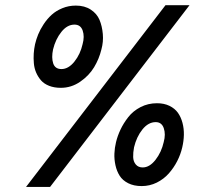

<svg xmlns="http://www.w3.org/2000/svg" viewBox="-20 -723 799 749"><path d="M81.5 6.3 625.5 -702.6H719.2L175.3 6.3ZM217.3 -380.4Q191.4 -380.4 171.6 -388.2Q151.9 -396 140.1 -409.4Q128.4 -422.9 121.1 -439.7Q113.8 -456.5 112.1 -476.1Q110.4 -495.6 111.6 -513.9Q112.8 -532.2 116.7 -550.3Q121.1 -569.3 128.9 -588.6Q136.7 -607.9 150.4 -628.7Q164.1 -649.4 181.2 -665Q198.2 -680.7 222.9 -690.9Q247.6 -701.2 275.9 -701.2Q310.1 -701.2 334 -685.5Q357.9 -669.9 368.2 -645.5Q378.4 -621.1 381.1 -590.3Q383.8 -559.6 375.5 -529.8Q366.7 -493.2 346.9 -460.4Q327.1 -427.7 292.7 -404.1Q258.3 -380.4 217.3 -380.4ZM219.7 -453.6Q247.1 -453.6 270.3 -482.7Q293.5 -511.7 302.2 -550.8Q310.5 -580.6 302.5 -603.8Q294.4 -627 270.5 -627Q242.2 -627 219.5 -598.6Q196.8 -570.3 187 -530.3Q180.2 -498 187.5 -475.8Q194.8 -453.6 219.7 -453.6ZM532.7 2.9Q502 2.9 480 -8.3Q458 -19.5 446.8 -37.4Q435.5 -55.2 430.4 -78.4Q425.3 -101.6 426.3 -124Q427.2 -146.5 432.6 -168.5Q438.5 -192.9 450 -217.3Q461.4 -241.7 480.2 -265.9Q499 -290 528.3 -305.2Q557.6 -320.3 592.3 -320.3Q620.1 -320.3 641.1 -310.1Q662.1 -299.8 674.1 -283Q686 -266.1 691.9 -243.7Q697.8 -221.2 697.3 -197Q696.8 -172.9 690.9 -147.9Q684.6 -120.6 671.4 -94.7Q658.2 -68.8 638.7 -46.6Q619.1 -24.4 591.6 -10.7Q564 2.9 532.7 2.9ZM536.6 -69.8Q563.5 -69.8 586.7 -99.6Q609.9 -129.4 618.7 -168.9Q627 -199.2 618.9 -222.9Q610.8 -246.6 587.4 -246.6Q558.6 -246.6 535.6 -218Q512.7 -189.5 502.9 -148.4Q499 -127.9 499.5 -110.4Q500 -92.8 509.8 -81.3Q519.5 -69.8 536.6 -69.8Z"/></svg>

Font: HK Grotesk SemiBold Italic
Style: Regular
Weight: 600
Italic angle: -13°
Designer: Alfredo Marco Pradil and Stefan Peev
Foundry: Hanken Design Co.
Version: Version 1.000;PS 001.000;hotconv 1.0.88;makeotf.lib2.5.64775